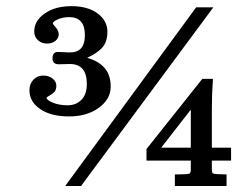

<svg xmlns="http://www.w3.org/2000/svg" viewBox="-20 -602 771 624"><path d="M670.4 -574.2 244.1 1.5 243.7 2V2.4H242.7H242.2H196.8H194.3H191.9L193.4 0.5L194.8 -1.5L616.7 -577.1L617.2 -577.6V-578.1H618.2H618.7H668.5H670.9H673.3L671.9 -576.2ZM728.5 -80.1H668.5V-50.3Q668.5 -39.6 672.9 -38.1Q678.7 -35.6 713.9 -35.2H715.3H716.3V-33.7V-32.7V0V1V2.4H714.8H713.9H550.8H549.8H548.3V1V0V-32.7V-34.2V-35.2H549.8H550.8H559.6Q588.9 -35.2 595.2 -37.6Q600.1 -39.6 600.1 -50.3V-80.1H458.5H457H456.1V-81.1V-82.5V-116.7V-117.7L456.5 -118.2L636.7 -344.7L637.2 -345.2L637.7 -345.7H638.2H638.7H669.4H670.9H671.9V-344.2V-343.3Q668.5 -295.4 668.5 -245.6V-122.1H728.5H729.5H731V-121.1V-119.6V-82.5V-81.1V-80.1H729.5ZM204.6 -546.4Q185.5 -546.4 168 -539.1Q151.9 -532.2 151.4 -525.4Q152.3 -523.4 160.6 -513.7Q170.9 -502 170.9 -490.2Q170.9 -478.5 160.2 -469.2Q149.4 -460.4 132.3 -460.4Q115.2 -460.4 103.3 -471.4Q91.3 -482.4 91.3 -499.5Q91.3 -535.2 126 -558.6Q159.7 -582 212.4 -582Q265.1 -582 296.9 -558.6Q329.1 -534.7 329.1 -499Q329.1 -464.4 310.5 -445.3Q293.9 -428.2 263.2 -414.1Q298.3 -404.3 317.9 -383.3Q339.8 -359.9 339.8 -320.3Q339.8 -279.8 300.8 -251.5Q262.7 -223.6 204.3 -223.6Q146 -223.6 111.3 -247.1Q75.7 -271 75.7 -308.6Q75.7 -329.6 88.6 -343Q101.6 -356.4 120.1 -356.4Q139.2 -356.4 150.9 -346.7Q163.1 -336.9 163.1 -323.7Q163.1 -310.5 156.7 -303.2Q150.4 -296.4 141.1 -291.5Q132.3 -286.6 130.9 -284.2Q131.8 -276.9 150.9 -268.6Q171.9 -259.8 199.7 -259.8Q227.1 -259.8 244.6 -277.6Q262.2 -295.4 262.2 -329.1Q262.2 -394 207 -394L170.9 -393.1Q150.4 -393.1 150.6 -413.1Q150.9 -433.1 168 -433.1Q182.1 -433.1 184.6 -432.6L203.6 -431.6Q230 -430.7 242.9 -444.6Q255.9 -458.5 255.9 -488.3Q255.9 -546.4 204.6 -546.4ZM600.1 -122.1V-245.6L503.9 -122.1Z"/></svg>

Font: RIT Rachana
Style: Bold
Weight: 700
Designer: Hussain KH
Version: 1.5.2